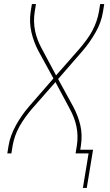

<svg xmlns="http://www.w3.org/2000/svg" viewBox="-20 -755 540 945"><path d="M388 170 416 0H352L358 -37Q362 -61 361.5 -85.5Q361 -110 356 -133.5Q351 -157 342.5 -178.5Q334 -200 323 -220L253 -351L137 -219Q120 -199 104.5 -177.5Q89 -156 76 -133Q63 -110 54.5 -85.5Q46 -61 42 -37L36 0H16L22 -37Q26 -63 35.5 -88.5Q45 -114 58.5 -138.5Q72 -163 88 -186Q104 -209 123 -231L243 -369L168 -506Q157 -527 148.5 -550Q140 -573 134.5 -597Q129 -621 128 -646.5Q127 -672 131 -698L137 -735H157L151 -698Q147 -674 147.5 -649.5Q148 -625 153 -601.5Q158 -578 166.5 -556.5Q175 -535 186 -515L256 -384L372 -516Q389 -536 405 -557.5Q421 -579 433.5 -602Q446 -625 454.5 -649.5Q463 -674 467 -698L473 -735H493L487 -698Q483 -672 474 -646.5Q465 -621 451 -596.5Q437 -572 421 -549Q405 -526 386 -504L266 -366L341 -229Q352 -208 361 -185Q370 -162 375.5 -138Q381 -114 381.5 -88.5Q382 -63 378 -37L375 -18H438L407 170Z"/></svg>

Font: Iosevka Term Curly Th Obl
Style: Regular
Weight: 100
Italic angle: -9°
Designer: Belleve Invis
Foundry: Belleve Invis
Version: Version 32.3.0